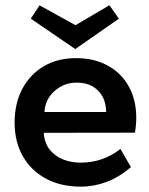

<svg xmlns="http://www.w3.org/2000/svg" viewBox="-20 -686 562 725"><path d="M474.5 -54.8Q430 -17 382.4 0.9Q334.8 18.8 285.8 18.8Q209 18.8 152.9 -11.8Q96.8 -42.2 66 -96.6Q35.2 -151 35.2 -222.5Q35.2 -296 64.5 -350.9Q93.8 -405.8 145.9 -436.1Q198 -466.5 266.8 -466.5Q336 -466.5 387.2 -438.2Q438.5 -410 466.5 -359.2Q494.5 -308.5 494.5 -241Q494.5 -229 493.2 -213.9Q492 -198.8 489.5 -185L145.2 -184.5Q148 -145.5 168.1 -120.6Q188.2 -95.8 218.8 -83.8Q249.2 -71.8 285 -71.8Q327.2 -71.8 365.4 -85.2Q403.5 -98.8 434.8 -123.5ZM380.8 -263.2Q380.5 -312.5 350.9 -343.2Q321.2 -374 270 -374Q222.2 -374 186.8 -343.2Q151.2 -312.5 147.8 -263ZM264.2 -500.8 96.2 -615.5 129.2 -665.8 265 -590.8 393.2 -666.2 429 -615.5Z"/></svg>

Font: Podkova VF Beta
Style: Regular
Weight: 400
Designer: Ilya Yudin
Foundry: Cyreal (www.cyreal.org)
Version: Version 2.100